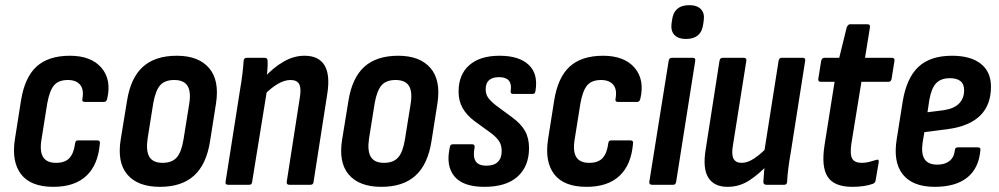

<svg xmlns="http://www.w3.org/2000/svg" viewBox="-20 -716 3870 744"><path d="M187 8Q99 8 61.5 -41Q24 -90 38 -178L61 -324Q75 -415 121 -457.5Q167 -500 251 -500Q333 -500 373 -453.5Q413 -407 395 -332Q392 -321 383 -321H309Q297 -321 299 -332Q306 -369 290.5 -387.5Q275 -406 243 -406Q207 -406 189.5 -385.5Q172 -365 163 -315L141 -177Q133 -130 147 -107.5Q161 -85 197 -85Q232 -85 249 -103.5Q266 -122 271 -160Q272 -172 282 -172H357Q369 -172 367 -160Q360 -77 314.5 -34.5Q269 8 187 8Z M600 8Q514 8 473.5 -39.5Q433 -87 448 -177L472 -324Q486 -414 533.5 -457Q581 -500 665 -500Q749 -500 790 -452.5Q831 -405 817 -315L794 -169Q780 -79 732 -35.5Q684 8 600 8ZM610 -85Q646 -85 664.5 -105.5Q683 -126 691 -175L713 -312Q721 -361 706.5 -383.5Q692 -406 655 -406Q619 -406 601 -386Q583 -366 574 -317L552 -179Q545 -131 559 -108Q573 -85 610 -85Z M1101 0Q1090 0 1091 -11L1142 -339Q1148 -375 1139 -390.5Q1130 -406 1106 -406Q1083 -406 1057.5 -391.5Q1032 -377 1001 -346V-413Q1040 -455 1079.5 -477.5Q1119 -500 1160 -500Q1215 -500 1237.5 -463Q1260 -426 1248 -351L1195 -11Q1194 0 1183 0ZM864 0Q852 0 854 -11L910 -367Q916 -401 919.5 -431Q923 -461 924 -480Q925 -492 936 -492H1006Q1017 -492 1017 -480Q1018 -463 1015.5 -437.5Q1013 -412 1010 -394L1015 -369L957 -11Q956 0 946 0Z M1458 8Q1372 8 1331.5 -39.5Q1291 -87 1306 -177L1330 -324Q1344 -414 1391.5 -457Q1439 -500 1523 -500Q1607 -500 1648 -452.5Q1689 -405 1675 -315L1652 -169Q1638 -79 1590 -35.5Q1542 8 1458 8ZM1468 -85Q1504 -85 1522.5 -105.5Q1541 -126 1549 -175L1571 -312Q1579 -361 1564.5 -383.5Q1550 -406 1513 -406Q1477 -406 1459 -386Q1441 -366 1432 -317L1410 -179Q1403 -131 1417 -108Q1431 -85 1468 -85Z M1857 8Q1774 8 1740.5 -33Q1707 -74 1723 -145Q1724 -157 1735 -157H1809Q1821 -157 1819 -145Q1812 -109 1823 -91.5Q1834 -74 1865 -74Q1894 -74 1909 -88.5Q1924 -103 1924 -130Q1924 -151 1916 -165.5Q1908 -180 1887 -197L1817 -248Q1788 -270 1772.5 -297.5Q1757 -325 1757 -361Q1757 -427 1798.5 -463.5Q1840 -500 1916 -500Q1991 -500 2028.5 -465Q2066 -430 2055 -364Q2054 -352 2044 -352H1968Q1957 -352 1959 -364Q1967 -417 1914 -417Q1862 -417 1862 -370Q1862 -352 1870.5 -339Q1879 -326 1900 -309L1965 -261Q1999 -236 2014.5 -208.5Q2030 -181 2030 -142Q2030 -72 1986 -32Q1942 8 1857 8Z M2253 8Q2165 8 2127.5 -41Q2090 -90 2104 -178L2127 -324Q2141 -415 2187 -457.5Q2233 -500 2317 -500Q2399 -500 2439 -453.5Q2479 -407 2461 -332Q2458 -321 2449 -321H2375Q2363 -321 2365 -332Q2372 -369 2356.5 -387.5Q2341 -406 2309 -406Q2273 -406 2255.5 -385.5Q2238 -365 2229 -315L2207 -177Q2199 -130 2213 -107.5Q2227 -85 2263 -85Q2298 -85 2315 -103.5Q2332 -122 2337 -160Q2338 -172 2348 -172H2423Q2435 -172 2433 -160Q2426 -77 2380.5 -34.5Q2335 8 2253 8Z M2507 0Q2495 0 2496 -11L2571 -480Q2573 -492 2583 -492H2665Q2676 -492 2674 -480L2600 -11Q2598 0 2589 0ZM2638 -565Q2609 -565 2594 -580Q2579 -595 2582 -623L2584 -637Q2591 -696 2651 -696Q2681 -696 2696 -680.5Q2711 -665 2707 -637L2705 -623Q2698 -565 2638 -565Z M2799 8Q2747 8 2724.5 -28Q2702 -64 2715 -140L2768 -480Q2770 -492 2780 -492H2862Q2874 -492 2872 -480L2820 -152Q2814 -117 2822.5 -101Q2831 -85 2854 -85Q2877 -85 2902.5 -102Q2928 -119 2957 -149V-80Q2921 -41 2883 -16.5Q2845 8 2799 8ZM2950 0Q2938 0 2938 -11Q2939 -29 2941 -53Q2943 -77 2945 -95L2941 -125L2997 -480Q2999 -492 3009 -492H3091Q3102 -492 3100 -480L3044 -124Q3038 -90 3034.5 -61.5Q3031 -33 3030 -11Q3029 0 3019 0Z M3283 8Q3213 8 3187.5 -30.5Q3162 -69 3175 -153L3214 -399H3161Q3149 -399 3151 -411L3162 -480Q3165 -492 3174 -492H3232L3261 -610Q3266 -622 3274 -622H3341Q3353 -622 3351 -610L3332 -492H3436Q3448 -492 3446 -480L3435 -411Q3433 -399 3423 -399H3318L3279 -159Q3273 -117 3282.5 -101Q3292 -85 3319 -85Q3335 -85 3348 -88.5Q3361 -92 3374 -96Q3387 -101 3385 -87L3373 -17Q3372 -8 3363 -4Q3347 2 3326.5 5Q3306 8 3283 8Z M3602 8Q3517 8 3478.5 -40Q3440 -88 3455 -178L3478 -323Q3493 -414 3539 -457Q3585 -500 3669 -500Q3741 -500 3780.5 -469Q3820 -438 3820 -380Q3820 -309 3778 -268Q3736 -227 3655 -216L3562 -204L3555 -163Q3549 -120 3563 -99Q3577 -78 3612 -78Q3641 -78 3659 -92Q3677 -106 3680 -134Q3681 -145 3691 -145H3769Q3781 -145 3779 -134Q3773 -64 3728 -28Q3683 8 3602 8ZM3574 -281 3637 -289Q3677 -295 3696.5 -315Q3716 -335 3716 -366Q3716 -390 3702 -401.5Q3688 -413 3661 -413Q3626 -413 3607.5 -393.5Q3589 -374 3581 -328Z"/></svg>

Font: Sofia Sans Condensed
Style: Bold Italic
Weight: 700
Italic angle: -9°
Version: Version 4.100